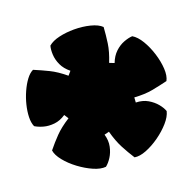

<svg xmlns="http://www.w3.org/2000/svg" viewBox="-134 -1012 1069 1052"><g transform="rotate(-20 401.0 -486.5)"><path d="M476 -101Q451 -140 429.5 -181Q408 -222 392 -281L364 -274Q375 -236 368 -203Q361 -170 345 -145Q329 -120 311 -106Q280 -103 240 -120.5Q200 -138 161 -167Q122 -196 95 -229.5Q68 -263 64 -291Q93 -327 125 -360Q157 -393 209 -426L193 -451Q161 -429 127 -425.5Q93 -422 64.5 -430Q36 -438 17 -450Q7 -473 8 -506Q9 -539 18 -575.5Q27 -612 42.5 -646.5Q58 -681 77 -706.5Q96 -732 117 -742Q160 -724 201 -704Q242 -684 289 -645L308 -667Q277 -692 263 -722.5Q249 -753 247.5 -783Q246 -813 252 -834Q275 -854 316 -863.5Q357 -873 403 -873Q452 -873 496 -862Q540 -851 561 -830Q558 -784 551.5 -738Q545 -692 522 -635L550 -624Q564 -661 588.5 -684Q613 -707 641 -717.5Q669 -728 691 -729Q718 -713 740.5 -675.5Q763 -638 777.5 -591.5Q792 -545 794.5 -502.5Q797 -460 783 -434Q738 -423 693 -414.5Q648 -406 587 -410L585 -381Q625 -380 654 -363Q683 -346 702 -323Q721 -300 728 -279Q721 -249 692 -216Q663 -183 623.5 -155Q584 -127 544.5 -111.5Q505 -96 476 -101Z"/></g></svg>

Font: Oi
Style: Regular
Weight: 400
Designer: Kostas Bartsokas, Mohamad Dakak
Foundry: Foundry5
Version: Version 4.000